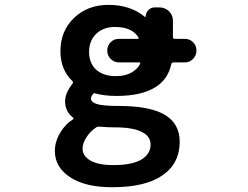

<svg xmlns="http://www.w3.org/2000/svg" viewBox="-20 -577 1040 805"><path d="M450.2 208Q338.9 208 275.4 167Q210 125 210 55.7Q210 14.6 235.4 -25.4Q255.9 -57.6 285.2 -76.2Q291 -80.1 286.1 -84Q252.9 -109.4 252.9 -152.3Q252.9 -186.5 284.2 -226.6Q288.1 -232.4 283.2 -237.3Q233.4 -285.2 233.4 -362.3Q233.4 -447.3 290.5 -502Q347.7 -556.6 434.6 -556.6Q526.4 -556.6 586.9 -506.8Q590.8 -503.9 590.8 -508.8Q591.8 -524.4 602.5 -535.2Q613.3 -545.9 628.9 -545.9H648.4Q671.9 -545.9 688.5 -529.8Q705.1 -513.7 705.1 -490.2V-421.9Q705.1 -414.1 711.9 -414.1H754.9Q775.4 -414.1 789.6 -399.9Q803.7 -385.7 803.7 -365.2Q803.7 -344.7 789.6 -330.1Q775.4 -315.4 754.9 -315.4H707Q700.2 -315.4 698.2 -308.6Q684.6 -244.1 630.9 -210.9Q572.3 -174.8 468.8 -174.8Q417 -174.8 378.9 -185.5Q372.1 -187.5 368.2 -180.7Q361.3 -170.9 361.3 -164.1Q361.3 -149.4 383.8 -141.6Q408.2 -132.8 476.6 -132.8Q608.4 -132.8 670.9 -95.7Q733.4 -58.6 733.4 17.6Q733.4 108.4 661.1 158.2Q589.8 208 450.2 208ZM398.4 -45.9Q390.6 -46.9 384.8 -43.9Q360.4 -28.3 344.7 -4.9Q326.2 21.5 326.2 46.9Q326.2 76.2 358.4 95.7Q391.6 115.2 455.1 115.2Q533.2 115.2 573.2 91.8Q611.3 68.4 611.3 29.3Q611.3 -5.9 575.2 -23.4Q538.1 -43 461.9 -43Q429.7 -43 398.4 -45.9ZM461.9 -463.9Q413.1 -463.9 383.3 -435.1Q353.5 -406.2 353.5 -359.4Q353.5 -312.5 382.8 -285.2Q413.1 -257.8 466.8 -257.8Q507.8 -257.8 537.1 -276.4Q557.6 -290 567.4 -308.6Q568.4 -309.6 568.4 -311.5Q568.4 -312.5 567.4 -313.5Q565.4 -315.4 563.5 -315.4H478.5Q458 -315.4 443.8 -330.1Q429.7 -344.7 429.7 -365.2Q429.7 -385.7 443.8 -399.9Q458 -414.1 478.5 -414.1H556.6Q559.6 -414.1 561 -416Q562.5 -418 560.5 -419.9Q534.2 -463.9 461.9 -463.9Z"/></svg>

Font: Rounded Mgen+ 1m medium
Style: Regular
Weight: 500
Designer: [Source Han Sans]
Ryoko NISHIZUKA  (kana & ideographs); Paul D. Hunt (Latin, Greek & Cyrillic); Wenlong ZHANG  (bopomofo
Version: Version 1.059.20150602